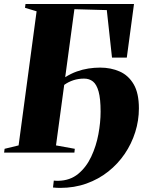

<svg xmlns="http://www.w3.org/2000/svg" viewBox="-38 -763 757 960"><path d="M334 -717 288 -377Q316.5 -395 345.8 -405.5Q375 -416 404.5 -420.5Q434 -425 462.5 -425Q516.5 -425 560.5 -405.5Q604.5 -386 630.5 -341.5Q656.5 -297 656.5 -221Q656.5 -160.5 638.2 -102.5Q620 -44.5 585.8 6Q551.5 56.5 503.2 94.8Q455 133 394.2 154.8Q333.5 176.5 262.5 176.5Q253.5 176.5 244.8 176Q236 175.5 227 174.5L231 140Q236.5 140.5 242.2 140.8Q248 141 253 141Q312 140 352.8 106.5Q393.5 73 418.2 20.2Q443 -32.5 454 -92Q465 -151.5 465 -204.5Q465 -269.5 455 -305.2Q445 -341 426.8 -355.5Q408.5 -370 382.5 -370Q354 -370 328.8 -361.8Q303.5 -353.5 283 -338.5L242 -36L336 -19L334 0H-17.5L-15 -19L55 -36L145 -706.5L87 -724L89.5 -743H632L596 -475H522L496 -712.5Z"/></svg>

Font: Merriweather 144pt Black
Style: Italic
Weight: 900
Italic angle: -7.8°
Version: Version 2.101